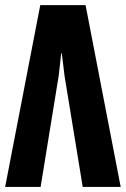

<svg xmlns="http://www.w3.org/2000/svg" viewBox="-27 -733 493 753"><path d="M-6.8 0H132.3L203.1 -435.5Q205.6 -454.1 208.5 -482.4Q211.4 -510.7 212.9 -523.9H215.3Q217.3 -510.7 220.5 -482.2Q223.6 -453.6 226.1 -435.5L297.4 0H446.3L308.6 -712.9H130.9Z"/></svg>

Font: Roboto Flex
Style: wght 700 wdth 25 opsz 34 GRAD 0.00 slnt 0.00 XTRA 468 XOPQ 96 YOPQ 79 YTLC 514 YTUC 712 YTAS 750 YTDE -203.00 YTFI 738
Weight: 700
Width: 1
Designer: Berlow after Robertson
Foundry: Google
Version: Version 3.100